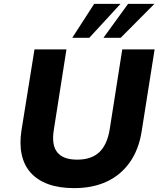

<svg xmlns="http://www.w3.org/2000/svg" viewBox="-20 -960 832 991"><path d="M363 11Q285 11 229 -9.5Q173 -30 138.5 -68.5Q104 -107 92 -162.5Q80 -218 91 -288L158 -705H323L258 -291Q245 -212 275.5 -174Q306 -136 378 -136Q452 -136 492.5 -174.5Q533 -213 546 -291L611 -705H778L711 -281Q696 -187 649.5 -121.5Q603 -56 530.5 -22.5Q458 11 363 11ZM353 -765 466 -940H602L441 -765ZM514 -765 641 -940H777L603 -765Z"/></svg>

Font: Nunito Sans 6pt ExtraBold
Style: Italic
Weight: 800
Italic angle: -9°
Version: Version 3.101;gftools[0.9.27]